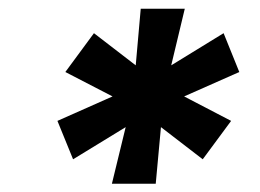

<svg xmlns="http://www.w3.org/2000/svg" viewBox="-20 -748 607 449"><path d="M241.7 -318.4 273.9 -450.7 150.9 -375.5 114.3 -465.3 243.2 -522.5 132.8 -579.6 199.7 -670.4 297.4 -595.2 309.1 -727.5H412.1L380.4 -595.2L502.9 -670.4L539.6 -579.6L410.6 -522.5L520.5 -465.3L454.1 -375.5L356.4 -450.7L344.2 -318.4Z"/></svg>

Font: Inter 28pt ExtraBold
Style: Italic
Weight: 800
Italic angle: -9.3988°
Designer: Rasmus Andersson
Foundry: rsms
Version: Version 4.001;git-66647c0bb